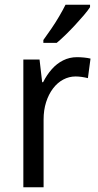

<svg xmlns="http://www.w3.org/2000/svg" viewBox="-20 -786 413 806"><path d="M303 -546Q317 -546 332.5 -544.5Q348 -543 360 -540L349 -458Q337 -461 323.5 -463Q310 -465 297 -465Q270 -465 245.5 -452Q221 -439 202.5 -414.5Q184 -390 173.5 -357Q163 -324 163 -284V0H78V-536H146L157 -441H161Q176 -471 197 -495Q218 -519 245 -532.5Q272 -546 303 -546ZM358 -756Q349 -742 332 -722Q315 -702 295 -680.5Q275 -659 255 -639.5Q235 -620 218 -606H162V-618Q178 -640 195.5 -665.5Q213 -691 228.5 -717.5Q244 -744 255 -766H358Z"/></svg>

Font: Noto Sans Khmer SemiCondensed
Style: Regular
Weight: 400
Width: 4
Designer: Danh Hong and the Monotype Design Team
Foundry: Monotype Imaging Inc.
Version: Version 2.004